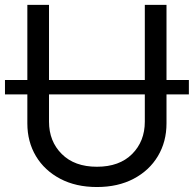

<svg xmlns="http://www.w3.org/2000/svg" viewBox="-23 -747 787 780"><path d="M744.3 -421.9V-363.6H653.4V-245.7Q653.4 -171.2 618.4 -112.7Q583.5 -54.3 519.9 -20.8Q456.3 12.8 370.7 12.8Q285.2 12.8 221.6 -20.8Q158 -54.3 123 -112.7Q88.1 -171.2 88.1 -245.7V-363.6H-2.8V-421.9H88.1V-727.3H176.1V-421.9H565.3V-727.3H653.4V-421.9ZM565.3 -363.6H176.1V-252.8Q176.1 -172.9 228 -121.3Q279.8 -69.6 370.7 -69.6Q462 -69.6 513.7 -121.3Q565.3 -172.9 565.3 -252.8Z"/></svg>

Font: Inter Alia
Style: Regular
Weight: 400
Designer: Rasmus Andersson (Latin, Greek, Cyrillic etc.) and Evan from Shavian.info (Shavian, old style figures)
Foundry: Shavian.info
Version: Version 0.001;git-37ab20767